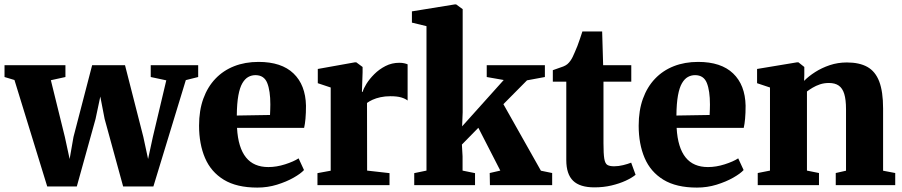

<svg xmlns="http://www.w3.org/2000/svg" viewBox="-24 -839 4086 870"><path d="M-3.5 -490V-543.5H272.5V-490L206.5 -475.5L270 -218L291.5 -118.5L309 -218.5L393.5 -543.5H542.5L625.5 -218.5L647 -118.5L668.5 -218L729.5 -475L659 -490V-543.5H874V-490L818 -476L671 6H534L450 -300.5L430.5 -401.5L409 -300L324 6H190L41.5 -476.5Z M1142 11Q1048.5 11 990.2 -24.5Q932 -60 905 -123.2Q878 -186.5 878 -269.5Q878 -338 897.2 -391.5Q916.5 -445 952 -482.2Q987.5 -519.5 1037 -539Q1086.5 -558.5 1147.5 -558.5Q1251.5 -558.5 1306 -506.2Q1360.5 -454 1362.5 -360Q1362.5 -326 1360.2 -301.2Q1358 -276.5 1354 -259.5H1050Q1052.5 -214 1062.8 -180.8Q1073 -147.5 1090.8 -125.5Q1108.5 -103.5 1133.8 -92.8Q1159 -82 1192 -82Q1229 -82 1268 -94.5Q1307 -107 1329 -121.5L1353.5 -68.5Q1339 -52.5 1306.5 -34Q1274 -15.5 1231.2 -2.2Q1188.5 11 1142 11ZM1049 -315.5 1199.5 -318Q1200 -330.5 1200.5 -342Q1201 -353.5 1201 -365.5Q1201 -428 1186.8 -463.2Q1172.5 -498.5 1133.5 -498.5Q1116 -498.5 1101 -490.2Q1086 -482 1074.2 -462Q1062.5 -442 1056 -406.2Q1049.5 -370.5 1049 -315.5Z M1414.5 0V-54.5L1474.5 -65.5V-442.5L1416 -462V-526.5L1583.5 -556.5H1590.5L1619 -535.5V-511.5L1616 -423H1619.5Q1623 -437.5 1636.5 -459.2Q1650 -481 1672 -503Q1694 -525 1722.8 -539.8Q1751.5 -554.5 1785.5 -554.5Q1798.5 -554.5 1808 -552.2Q1817.5 -550 1823 -547.5V-383.5Q1812.5 -392 1794 -397.5Q1775.5 -403 1745 -403Q1720.5 -403 1700 -398.5Q1679.5 -394 1664.2 -387Q1649 -380 1639 -372.5L1639.5 -66L1741 -54.5V0Z M1853 0V-54.5L1908.5 -66V-720.5L1842.5 -736.5V-787.5L2036.5 -819H2043L2072.5 -797.5V-330L2070 -266.5L2258.5 -476.5L2181.5 -490V-543.5H2445V-490L2364 -475L2257 -367L2427 -65.5L2478 -55V0H2196L2195 -55L2243 -66L2143.5 -260L2069 -184L2072 -130.5V-66L2128.5 -54.5V0Z M2669.5 10Q2603.5 10 2572.8 -20Q2542 -50 2542 -113.5V-469H2481V-521Q2493.5 -526 2505.8 -529.8Q2518 -533.5 2528.5 -537.8Q2539 -542 2546.5 -548Q2554.5 -555 2560.2 -563Q2566 -571 2571 -581.2Q2576 -591.5 2581 -603.5Q2586.5 -615.5 2592.5 -631Q2598.5 -646.5 2604.2 -663.8Q2610 -681 2615 -696.5H2704.5L2709 -543.5H2836.5V-469H2710.5V-190Q2710.5 -142 2714.2 -119.8Q2718 -97.5 2728.5 -91.5Q2739 -85.5 2758.5 -85.5Q2779 -85.5 2800 -90.8Q2821 -96 2836 -102L2856 -47Q2839 -33 2810.8 -20Q2782.5 -7 2746.5 1.5Q2710.5 10 2669.5 10Z M3134 11Q3040.5 11 2982.2 -24.5Q2924 -60 2897 -123.2Q2870 -186.5 2870 -269.5Q2870 -338 2889.2 -391.5Q2908.5 -445 2944 -482.2Q2979.5 -519.5 3029 -539Q3078.5 -558.5 3139.5 -558.5Q3243.5 -558.5 3298 -506.2Q3352.5 -454 3354.5 -360Q3354.5 -326 3352.2 -301.2Q3350 -276.5 3346 -259.5H3042Q3044.5 -214 3054.8 -180.8Q3065 -147.5 3082.8 -125.5Q3100.5 -103.5 3125.8 -92.8Q3151 -82 3184 -82Q3221 -82 3260 -94.5Q3299 -107 3321 -121.5L3345.5 -68.5Q3331 -52.5 3298.5 -34Q3266 -15.5 3223.2 -2.2Q3180.5 11 3134 11ZM3041 -315.5 3191.5 -318Q3192 -330.5 3192.5 -342Q3193 -353.5 3193 -365.5Q3193 -428 3178.8 -463.2Q3164.5 -498.5 3125.5 -498.5Q3108 -498.5 3093 -490.2Q3078 -482 3066.2 -462Q3054.5 -442 3048 -406.2Q3041.5 -370.5 3041 -315.5Z M3465 -66V-442.5L3406.5 -462V-526.5L3587 -556.5H3594L3620.5 -535.5V-499L3619.5 -472.5Q3640 -493.5 3669.8 -512.5Q3699.5 -531.5 3736 -543.8Q3772.5 -556 3813.5 -556Q3870 -556 3906.2 -535.8Q3942.5 -515.5 3960 -469.8Q3977.5 -424 3977.5 -347.5V-65.5L4032.5 -55V0H3763V-55L3809.5 -65.5V-344Q3809.5 -387.5 3801.5 -413.5Q3793.5 -439.5 3776.5 -451.2Q3759.5 -463 3732 -463Q3710 -463 3691.5 -456.8Q3673 -450.5 3658 -441.5Q3643 -432.5 3632.5 -424.5V-66L3687 -55V0H3409.5V-55Z"/></svg>

Font: Merriweather 48pt Black
Style: Regular
Weight: 900
Version: Version 2.100